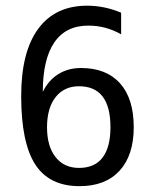

<svg xmlns="http://www.w3.org/2000/svg" viewBox="-20 -636 540 668"><path d="M401.4 -591.8V-516.6Q376 -531.2 347.2 -539.1Q318.4 -546.9 287.1 -546.9Q209 -546.9 168.9 -488.3Q128.9 -429.7 128.9 -316.4Q148.4 -356.4 182.6 -377.9Q216.8 -399.4 261.7 -399.4Q349.6 -399.4 397.5 -346.2Q445.3 -293 445.3 -193.4Q445.3 -95.7 396 -42Q346.7 11.7 256.8 11.7Q151.4 11.7 102.5 -64Q53.7 -139.6 53.7 -301.8Q53.7 -455.1 112.8 -535.6Q171.9 -616.2 283.2 -616.2Q313.5 -616.2 343.8 -609.9Q374 -603.5 401.4 -591.8ZM254.9 -335.9Q203.1 -335.9 173.3 -297.9Q143.6 -259.8 143.6 -193.4Q143.6 -127 173.3 -89.4Q203.1 -51.8 254.9 -51.8Q309.6 -51.8 336.9 -87.9Q364.3 -124 364.3 -193.4Q364.3 -264.6 336.9 -300.3Q309.6 -335.9 254.9 -335.9Z"/></svg>

Font: BabelStone Irk Bitig
Style: Regular
Weight: 400
Designer: Andrew West
Foundry: BabelStone
Version: Version 1.03 June 7, 2023